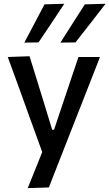

<svg xmlns="http://www.w3.org/2000/svg" viewBox="-20 -798 578 1014"><path d="M126.5 195.5Q145.5 148.5 164.8 100.2Q184 52 203 5Q185.5 -43 167.8 -92.2Q150 -141.5 133 -188L100.5 -278.5Q81 -332 60.8 -388Q40.5 -444 21 -497L136 -501Q155 -440 173 -382Q191 -324 209.5 -263.5L255.5 -113H265.5L316 -264Q336 -323 355.2 -380.8Q374.5 -438.5 394.5 -497H508Q492.5 -457 477.8 -419.5Q463 -382 445.5 -337.2Q428 -292.5 403.5 -230L348.5 -90Q311.5 5 285.2 71.5Q259 138 238 192ZM299 -573Q331 -623.5 363.5 -674.2Q396 -725 428 -775L537.5 -778Q497 -725.5 457.2 -674.5Q417.5 -623.5 378.5 -574ZM108.5 -573Q135.5 -624 162 -674.2Q188.5 -724.5 215 -775L319.5 -778Q285 -725.5 251 -674.5Q217 -623.5 183.5 -574Z"/></svg>

Font: Commissioner Medium
Style: Regular
Weight: 500
Designer: Kostas Bartsokas
Foundry: Kostas Bartsokas
Version: Version 1.000; ttfautohint (v1.8.3)